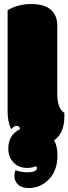

<svg xmlns="http://www.w3.org/2000/svg" viewBox="-20 -716 342 961"><path d="M266.6 -589.4Q266.6 -639.6 234.1 -667.7Q201.7 -695.8 135.5 -695.8Q69.3 -695.8 18.1 -664.6V-157.2Q18.1 -108.4 35.6 -69.3Q52.2 -85.9 61.8 -85.9Q71.3 -85.9 75 -82.3Q78.6 -78.6 80.6 -69.8Q21.5 -41 21.5 28.3Q21.5 70.3 47.6 97.4Q73.7 124.5 115.2 124.5Q142.6 124.5 160.6 115.2Q164.6 122.1 164.6 126.5Q164.6 136.2 150.9 141.4Q137.2 146.5 118.2 146.5Q99.1 146.5 81.5 142.8Q64 139.2 58.6 134.8Q52.2 144.5 52.2 167.2Q52.2 189.9 70.1 207.5Q87.9 225.1 123 225.1Q181.2 225.1 222.2 184.1Q267.6 139.6 267.6 61.5Q267.6 16.1 251 -13.7Q302.2 -49.3 302.2 -133.3V-142.1Q302.2 -148.9 301.8 -151.4Q266.6 -173.3 266.6 -246.1Z"/></svg>

Font: Friends & Family
Style: Regular
Weight: 400
Designer: Sarang Kulkarni, Maithili Shingre, Noopur Datye
Foundry: Ek Type
Version: Version 1.000;hotconv 1.0.117;makeotfexe 2.5.65602